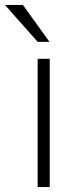

<svg xmlns="http://www.w3.org/2000/svg" viewBox="-68 -763 307 780"><path d="M133 -593H85L-48 -743H25ZM134 -3H85V-524H134Z"/></svg>

Font: LXGW 975 Gothic SC 200W
Style: Regular
Weight: 200
Version: Version 2.01;February 25, 2021